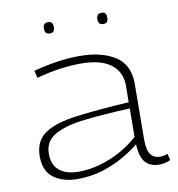

<svg xmlns="http://www.w3.org/2000/svg" viewBox="-82 -793 812 877"><g transform="rotate(-10 324.5 -354.5)"><path d="M55 -121Q55 -192 104 -226Q153 -260 251.5 -273Q350 -286 498 -295L499 -371Q499 -436 452 -471.5Q405 -507 312 -507Q269 -507 217 -500Q165 -493 107 -477L99 -511Q154 -526 208.5 -534Q263 -542 312 -542Q416 -542 478.5 -501.5Q541 -461 540 -371L538 -116Q538 -63 554 -44Q570 -25 598 -25Q615 -25 632 -32L639 -2Q614 10 587 10Q546 10 523 -15.5Q500 -41 498 -100Q465 -73 421 -48Q377 -23 323.5 -6.5Q270 10 208 10Q141 10 98 -21.5Q55 -53 55 -121ZM98 -126Q98 -73 130.5 -47.5Q163 -22 218 -22Q288 -22 362 -51Q436 -80 497 -134L498 -266Q376 -261 286 -250.5Q196 -240 147 -212Q98 -184 98 -126ZM447 -667Q433 -667 428 -674Q423 -681 423 -693Q423 -705 428 -712Q433 -719 447 -719Q460 -719 464.5 -712Q469 -705 469 -693Q469 -681 464.5 -674Q460 -667 447 -667ZM199 -667Q185 -667 180 -674Q175 -681 175 -693Q175 -705 180 -712Q185 -719 199 -719Q212 -719 216.5 -712Q221 -705 221 -693Q221 -681 216.5 -674Q212 -667 199 -667Z"/></g></svg>

Font: Georama Extended ExtraLight
Style: Regular
Weight: 200
Width: 7
Designer: Jean-Baptiste Levee
Foundry: Production Type
Version: Version 1.000